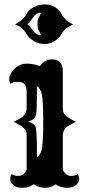

<svg xmlns="http://www.w3.org/2000/svg" viewBox="-20 -847 390 876"><path d="M183.1 -646Q158.2 -646 135 -659.2Q111.8 -672.4 99.6 -694.3Q86.4 -716.8 64.5 -728.5Q57.6 -731.9 48.8 -735.8L65.4 -746.1Q88.9 -760.7 100.1 -781.7Q111.3 -802.7 134 -814.7Q156.7 -826.7 183.1 -826.7Q237.8 -826.7 262.2 -780.8Q278.8 -750.5 313.5 -735.8Q306.2 -731.4 299.1 -728Q292 -724.6 285.6 -720.2Q271.5 -710.4 260.5 -691.4Q249.5 -672.4 228.8 -659.2Q208 -646 183.1 -646ZM169.4 -789.1Q151.4 -789.1 144 -782.5Q136.7 -775.9 133.1 -771.2Q129.4 -766.6 126.7 -762Q124 -757.3 120.1 -752Q110.8 -738.8 105 -735.8Q112.8 -731.4 119.4 -721.9Q126 -712.4 134.8 -702.1Q147.9 -686 169.4 -686Q166.5 -691.4 163.3 -696Q160.2 -700.7 157.2 -705.8Q154.3 -710.9 152.6 -718Q150.9 -725.1 150.9 -743.2Q150.9 -761.2 169.4 -789.1ZM134.3 -5.9Q111.8 9.8 83.3 9.8Q54.7 9.8 40.8 -2.9Q26.9 -15.6 26.9 -27.3Q26.9 -43.5 33.7 -52.7Q44.4 -44.4 65.4 -44.4Q86.4 -44.4 101.6 -71.8V-227.5Q101.6 -249 92.8 -258.8Q78.6 -273.4 42 -291.5Q76.2 -307.1 85.4 -316.4Q101.6 -332.5 101.6 -356V-427.2Q101.6 -468.8 73.2 -472.2Q64.9 -473.1 52.2 -473.1Q39.6 -473.1 28.8 -464.8Q22 -474.1 22 -484.1Q22 -494.1 27.1 -506.6Q32.2 -519 43 -530.3Q68.4 -556.6 101.6 -556.6Q134.8 -556.6 161.6 -544.9Q185.5 -576.2 216.3 -576.2Q266.6 -576.2 266.6 -523.4V-356Q266.6 -332.5 276.9 -322.3Q292 -307.1 326.2 -291.5Q289.6 -273.4 280.3 -264.2Q266.6 -249 266.6 -227.5V-70.3Q282.7 -44.4 303.2 -44.4Q323.7 -44.4 334.5 -52.7Q341.3 -43.5 341.3 -29.5Q341.3 -15.6 327.4 -2.9Q313.5 9.8 285.6 9.8Q257.8 9.8 233.9 -5.9Q213.9 9.8 185.5 9.8Q157.2 9.8 134.3 -5.9ZM177.2 -283.2V-296.4Q177.2 -303.7 177 -315.4Q176.8 -327.1 176.5 -341.3Q176.3 -355.5 175.8 -369.1Q173.8 -402.8 170.9 -415.5Q165 -443.8 148.4 -454.6V-422.9Q148.4 -340.3 144.8 -325.9Q141.1 -311.5 133.1 -304.4Q125 -297.4 109.4 -292Q138.7 -281.7 142.6 -267.1Q148.4 -243.7 148.4 -161.1V-129.4Q170.9 -144 173.8 -189.5Q176.3 -220.7 176.5 -237.3Q176.8 -253.9 177 -265.1Q177.2 -276.4 177.2 -283.2Z"/></svg>

Font: Rye
Style: Regular
Weight: 400
Designer: Nicole Fally
Foundry: Nicole Fally
Version: Version 1.001